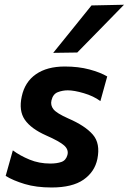

<svg xmlns="http://www.w3.org/2000/svg" viewBox="-20 -798 556 830"><path d="M203 12.5Q136.5 12.5 86.8 -2.5Q37 -17.5 4.5 -37.5L35.5 -148Q66.5 -125 107.8 -108Q149 -91 197.5 -91Q225.5 -91 245.2 -97.8Q265 -104.5 271.5 -128Q277.5 -151 257.5 -169Q237.5 -187 179.5 -212.5Q114 -241.5 87.2 -280.5Q60.5 -319.5 74 -381Q87.5 -444 135.5 -477.2Q183.5 -510.5 260 -510.5Q319 -510.5 366.5 -497.8Q414 -485 443.5 -467.5L414 -361Q384 -383 342.2 -395.2Q300.5 -407.5 273 -407.5Q250.5 -407.5 229.8 -399.5Q209 -391.5 202.5 -364Q197.5 -343 211 -325.8Q224.5 -308.5 275 -286Q348 -254.5 381.2 -216.2Q414.5 -178 401 -111Q389.5 -55 341 -21.2Q292.5 12.5 203 12.5ZM210 -569.5Q252 -621.5 293 -672.2Q334 -723 375.5 -774.5L516 -777.5Q464 -724 413.5 -672.5Q363 -621 314 -571Z"/></svg>

Font: Commissioner SemiBold
Style: Italic
Weight: 600
Italic angle: -12°
Designer: Kostas Bartsokas
Foundry: Kostas Bartsokas
Version: Version 1.000; ttfautohint (v1.8.3)